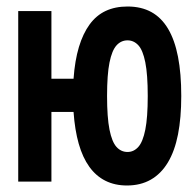

<svg xmlns="http://www.w3.org/2000/svg" viewBox="-20 -558 600 590"><path d="M370 12Q333 12 304 -2.5Q275 -17 254.5 -45.5Q234 -74 222 -116Q210 -158 206 -214H138V0H36V-524H138V-316H206Q210 -372 222.5 -413.5Q235 -455 255.5 -483Q276 -511 305 -524.5Q334 -538 372 -538Q414 -538 445 -521Q476 -504 496.5 -469.5Q517 -435 527 -383.5Q537 -332 537 -263Q537 -196 527 -145Q517 -94 496 -59Q475 -24 443.5 -6Q412 12 370 12ZM372 -91Q391 -91 405 -106.5Q419 -122 426.5 -159.5Q434 -197 434 -263Q434 -329 426.5 -366.5Q419 -404 405 -419Q391 -434 372 -434Q352 -434 338 -418.5Q324 -403 316.5 -366Q309 -329 309 -263Q309 -197 316.5 -159.5Q324 -122 338 -106.5Q352 -91 372 -91Z"/></svg>

Font: Ubuntu Sans Mono SemiBold
Style: Regular
Weight: 600
Monospace: yes
Designer: Dalton Maag Ltd
Foundry: Dalton Maag Ltd
Version: Version 1.006